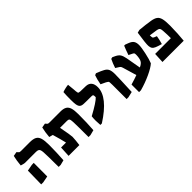

<svg xmlns="http://www.w3.org/2000/svg" viewBox="139 -1769 2856 2856"><g transform="rotate(-45 1567.5 -341.0)"><path d="M428 -49Q428 -214 423 -301Q421 -335 413.5 -353Q406 -371 390 -378Q374 -385 343 -385H116Q100 -385 45 -402Q52 -494 72 -576L140 -588L158 -568Q167 -557 174.5 -554.5Q182 -552 202 -552H382Q455 -552 492.5 -531.5Q530 -511 545 -461.5Q560 -412 560 -317Q560 -250 557 -161Q554 -72 549 -8L471 12H429Q429 -25 428 -49ZM66 -273 168 -292 209 -293 208 -8 103 12H61Z M1054 -297Q1052 -338 1048 -355.5Q1044 -373 1032.5 -379Q1021 -385 994 -385H854Q891 -193 891 -159Q891 -143 886 -85L876 0H649L658 -167H762Q743 -251 703 -386Q694 -388 644 -402Q651 -494 671 -576L739 -588L757 -568Q766 -557 773.5 -554.5Q781 -552 801 -552H1031Q1093 -552 1127.5 -531.5Q1162 -511 1176.5 -464.5Q1191 -418 1191 -335Q1191 -147 1180 -9L1097 12H1057Q1057 -220 1054 -297Z M1304 -85Q1304 -136 1309 -173Q1406 -225 1469 -266.5Q1532 -308 1552 -332Q1553 -356 1550.5 -367Q1548 -378 1540.5 -382Q1533 -386 1516 -386Q1367 -386 1342 -389Q1302 -393 1284.5 -417.5Q1267 -442 1263 -499Q1261 -535 1261 -570Q1261 -665 1266 -725Q1295 -736 1334 -744.5Q1373 -753 1391 -753Q1395 -729 1402 -643L1405 -602Q1407 -580 1410.5 -571Q1414 -562 1422.5 -559Q1431 -556 1452 -555L1491 -554Q1519 -554 1567 -552Q1623 -549 1651.5 -514Q1680 -479 1680 -414Q1680 -208 1340 9H1309Q1304 -44 1304 -85Z M1857 -287Q1857 -327 1855 -340.5Q1853 -354 1846 -361Q1839 -368 1816 -380L1738 -417Q1755 -512 1777 -569L1806 -581Q1889 -549 1924 -529Q1966 -507 1982 -472.5Q1998 -438 1998 -374Q1998 -298 1985 -8L1896 13H1857Z M2557 -424Q2557 -375 2534 -269Q2511 -163 2488 -108Q2438 -63 2329 -12.5Q2220 38 2100 71H2061V-88Q2154 -115 2212 -137L2148 -353Q2141 -377 2133 -386.5Q2125 -396 2093 -415L2063 -434Q2087 -509 2118 -571L2146 -578Q2175 -566 2191 -557Q2236 -535 2255.5 -505Q2275 -475 2287 -412Q2300 -346 2328 -180Q2384 -204 2403 -241Q2422 -278 2424 -351Q2424 -376 2419.5 -384.5Q2415 -393 2397 -402L2339 -431Q2369 -519 2393 -575H2415Q2445 -565 2465 -556Q2517 -536 2537 -506.5Q2557 -477 2557 -424Z M2632 -162H2963Q2964 -233 2958 -317Q2956 -347 2951 -361.5Q2946 -376 2934 -383Q2922 -390 2895 -395Q2817 -408 2771 -413L2772 -393Q2773 -368 2777 -361Q2781 -354 2796 -347L2837 -330Q2833 -302 2824.5 -264Q2816 -226 2806 -195Q2738 -214 2706 -228.5Q2674 -243 2661 -262Q2648 -281 2645 -316Q2643 -344 2650 -405Q2657 -466 2672 -568L2719 -580Q2841 -569 2939 -553Q3002 -542 3032.5 -518.5Q3063 -495 3075 -446.5Q3087 -398 3087 -304Q3087 -232 3082 -141.5Q3077 -51 3071 0H2624Z"/></g></svg>

Font: Suez One
Style: Regular
Weight: 400
Designer: Michal Sahar
Foundry: Hagilda
Version: Version 1.001